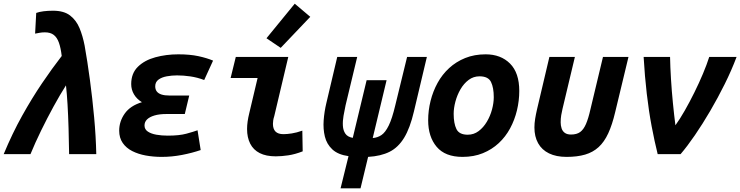

<svg xmlns="http://www.w3.org/2000/svg" viewBox="-46 -834 4006 1039"><path d="M-26 0Q21 -113 74 -208Q127 -303 181.5 -383.5Q236 -464 288 -531Q283 -574 273 -602.5Q263 -631 245 -645Q227 -659 197 -659Q181 -659 168 -656.5Q155 -654 144 -652L150 -764Q166 -770 189.5 -773Q213 -776 241 -776Q300 -776 333.5 -750Q367 -724 384.5 -681.5Q402 -639 412 -587Q427 -503 440.5 -402.5Q454 -302 463.5 -198.5Q473 -95 475 0H328Q327 -72 325 -140.5Q323 -209 319.5 -268.5Q316 -328 311 -372Q279 -322 244 -258Q209 -194 176.5 -127.5Q144 -61 119 0Z M829 15Q784 15 743 7.5Q702 0 669.5 -16.5Q637 -33 618 -60.5Q599 -88 599 -127Q599 -177 629 -219.5Q659 -262 722 -281Q694 -298 679 -323.5Q664 -349 664 -379Q664 -437 700 -472.5Q736 -508 794.5 -524Q853 -540 919 -540Q982 -540 1028 -530Q1074 -520 1107 -506L1059 -401Q1022 -415 984.5 -420.5Q947 -426 912 -426Q884 -426 856.5 -421Q829 -416 811.5 -403Q794 -390 794 -367Q794 -350 802.5 -339Q811 -328 828 -322.5Q845 -317 872 -317H978L954 -217H855Q816 -217 789.5 -209Q763 -201 749.5 -187.5Q736 -174 736 -155Q736 -134 754 -122Q772 -110 800.5 -105Q829 -100 862 -100Q924 -100 962.5 -110.5Q1001 -121 1023 -129L1040 -22Q993 -6 938.5 4.5Q884 15 829 15Z M1446 12Q1394 12 1359.5 -5.5Q1325 -23 1308 -56.5Q1291 -90 1291 -136Q1291 -155 1294 -176.5Q1297 -198 1303 -222L1348 -412H1202L1230 -526H1514L1438 -205Q1434 -193 1432.5 -182.5Q1431 -172 1431 -164Q1431 -136 1445 -122Q1459 -108 1488 -108Q1507 -108 1533 -112Q1559 -116 1590 -127L1592 -15Q1551 1 1514.5 6.5Q1478 12 1446 12ZM1473 -575 1396 -627 1549 -814 1633 -743Z M1797 185 1840 11Q1783 3 1752.5 -25.5Q1722 -54 1712 -95Q1702 -136 1705.5 -183Q1709 -230 1720 -276L1779 -526H1887L1824 -264Q1818 -236 1813 -207.5Q1808 -179 1809.5 -153.5Q1811 -128 1823 -110.5Q1835 -93 1863 -88L1938 -400H2046L1971 -87Q1997 -89 2018 -103Q2039 -117 2057.5 -154.5Q2076 -192 2093 -264L2157 -526H2264L2194 -231Q2173 -141 2141 -88.5Q2109 -36 2062 -12.5Q2015 11 1946 15L1905 185Z M2457 15Q2363 15 2317 -39.5Q2271 -94 2271 -183Q2271 -236 2284 -288Q2297 -340 2322 -385.5Q2347 -431 2384.5 -465.5Q2422 -500 2471.5 -520Q2521 -540 2582 -540Q2664 -540 2714 -490Q2764 -440 2764 -342Q2764 -289 2751.5 -237Q2739 -185 2714.5 -139.5Q2690 -94 2653 -59.5Q2616 -25 2567 -5Q2518 15 2457 15ZM2485 -105Q2518 -105 2544 -124.5Q2570 -144 2588.5 -175Q2607 -206 2616.5 -241.5Q2626 -277 2626 -308Q2626 -360 2611 -390.5Q2596 -421 2549 -421Q2516 -421 2490 -401.5Q2464 -382 2446 -351Q2428 -320 2418.5 -284.5Q2409 -249 2409 -218Q2409 -166 2424 -135.5Q2439 -105 2485 -105Z M3020 15Q2964 15 2925 -4Q2886 -23 2866 -59Q2846 -95 2846 -144Q2846 -167 2850 -191.5Q2854 -216 2860 -242L2927 -526H3065L2998 -245Q2994 -229 2991 -210.5Q2988 -192 2988 -172Q2988 -155 2993 -139.5Q2998 -124 3010.5 -115Q3023 -106 3044 -106Q3075 -106 3093.5 -119.5Q3112 -133 3125 -163Q3138 -193 3149 -242L3217 -526H3355L3283 -227Q3267 -159 3245.5 -112.5Q3224 -66 3193.5 -38Q3163 -10 3120.5 2.5Q3078 15 3020 15Z M3513 0Q3496 -68 3480.5 -150Q3465 -232 3454 -326.5Q3443 -421 3437 -526H3580Q3581 -472 3585 -406.5Q3589 -341 3595.5 -275.5Q3602 -210 3609 -156Q3633 -189 3659.5 -235.5Q3686 -282 3711.5 -333.5Q3737 -385 3758 -435Q3779 -485 3792 -526H3940Q3913 -454 3876 -379.5Q3839 -305 3797.5 -234Q3756 -163 3714.5 -102.5Q3673 -42 3637 0Z"/></svg>

Font: Ubuntu Sans Mono
Style: Italic
Weight: 400
Italic angle: -13.5°
Monospace: yes
Designer: Dalton Maag Ltd
Foundry: Dalton Maag Ltd
Version: Version 1.006